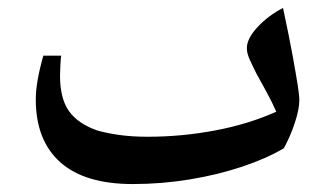

<svg xmlns="http://www.w3.org/2000/svg" viewBox="-20 -598 846 483"><path d="M314 -135Q193 -135 131.5 -190Q70 -245 70 -348Q70 -391 89 -458H134Q133 -454 132 -436Q131 -418 131 -408Q131 -350 153.5 -318.5Q176 -287 224 -270Q248 -263 280 -258.5Q312 -254 351 -254Q438 -254 522 -270Q606 -286 675 -317Q665 -340 649.5 -368.5Q634 -397 625 -413Q615 -433 608 -448.5Q601 -464 601 -477Q601 -501 628 -530Q655 -559 692 -578Q708 -503 716.5 -456Q725 -409 729 -383.5Q733 -358 733 -346Q733 -323 721.5 -288.5Q710 -254 694 -225Q650 -199 588.5 -178.5Q527 -158 456.5 -146.5Q386 -135 314 -135Z"/></svg>

Font: Noto Naskh Arabic UI
Style: Regular
Weight: 400
Designer: Monotype Design Team, David Williams, Mohamad Dakak and Nizar Qandah
Foundry: Monotype Imaging Inc.
Version: Version 2.014